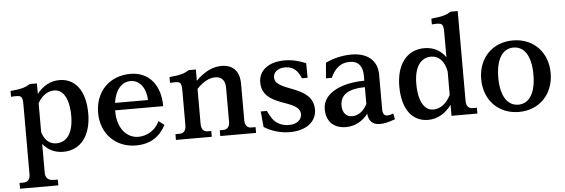

<svg xmlns="http://www.w3.org/2000/svg" viewBox="-59 -965 4176 1420"><g transform="rotate(-5 2029.5 -254.5)"><path d="M229 158V-57C265 -11 317 15 380 15C509 15 588 -88 588 -251C588 -421 514 -516 396 -516C329 -516 272 -483 229 -428V-506H175C142 -484 113 -475 30 -467V-424C106 -430 116 -425 116 -358V158C116 195 99 216 69 216H37V259H321V216H290C251 216 229 195 229 158ZM229 -144V-359C260 -414 303 -443 352 -443C415 -443 461 -378 461 -244C461 -112 408 -52 335 -52C284 -52 247 -84 229 -144Z M661 -249C661 -93 770 15 920 15C1031 15 1100 -38 1142 -118L1100 -150C1071 -83 1005 -47 943 -47C855 -47 788 -125 788 -249V-257H1145C1145 -411 1064 -516 923 -516C766 -516 661 -405 661 -249ZM792 -312C806 -408 854 -463 920 -463C988 -463 1034 -401 1037 -312Z M1409 -101V-362C1456 -412 1503 -436 1546 -436C1592 -436 1620 -408 1620 -353V-101C1620 -64 1603 -43 1573 -43H1546V0H1812V-43H1780C1750 -43 1733 -64 1733 -101V-371C1733 -466 1684 -516 1600 -516C1540 -516 1473 -488 1409 -422V-506H1355C1322 -484 1293 -475 1210 -467V-424C1286 -430 1296 -425 1296 -358V-101C1296 -64 1279 -43 1249 -43H1217V0H1483V-43H1456C1426 -43 1409 -64 1409 -101Z M1980 -397C1980 -434 2011 -464 2066 -464C2110 -464 2145 -447 2168 -407C2173 -400 2180 -385 2185 -373H2227L2226 -481C2182 -501 2125 -516 2069 -516C1946 -516 1875 -455 1875 -370C1875 -179 2155 -226 2155 -109C2155 -71 2122 -37 2060 -37C1998 -37 1955 -67 1932 -106C1923 -119 1915 -135 1906 -155H1860L1871 -39C1922 -6 1990 16 2062 16C2189 16 2261 -49 2261 -134C2261 -322 1980 -287 1980 -397Z M2565 -516C2503 -516 2434 -502 2372 -472L2362 -357H2405C2436 -422 2475 -463 2548 -463C2608 -463 2643 -426 2643 -352V-315C2479 -314 2333 -253 2333 -130C2333 -37 2390 15 2479 15C2546 15 2603 -17 2643 -70C2647 -19 2674 14 2728 14C2758 14 2781 11 2844 -11L2835 -55C2814 -46 2802 -44 2789 -44C2768 -44 2756 -61 2756 -92V-351C2756 -459 2679 -516 2565 -516ZM2459 -146C2459 -233 2531 -266 2643 -267V-142C2616 -90 2577 -61 2530 -61C2488 -61 2459 -93 2459 -146Z M3376 -101V-768H3322C3289 -746 3260 -737 3177 -729V-686C3253 -692 3263 -687 3263 -620V-435C3227 -487 3173 -516 3105 -516C2976 -516 2897 -413 2897 -250C2897 -80 2971 15 3089 15C3160 15 3219 -22 3263 -82V0H3455V-43H3423C3393 -43 3376 -64 3376 -101ZM3024 -258C3024 -389 3077 -449 3150 -449C3208 -449 3248 -407 3263 -329V-155C3232 -93 3186 -58 3133 -58C3070 -58 3024 -123 3024 -258Z M3763 -39C3681 -39 3632 -116 3632 -251C3632 -386 3681 -463 3763 -463C3845 -463 3893 -386 3893 -251C3893 -116 3845 -39 3763 -39ZM3505 -251C3505 -95 3611 15 3763 15C3915 15 4021 -95 4021 -251C4021 -407 3915 -516 3763 -516C3611 -516 3505 -407 3505 -251Z"/></g></svg>

Font: LT Superior Serif Semibold
Style: Regular
Weight: 600
Designer: Daniel Lyons
Foundry: LyonsType
Version: Version 2.120;FEAKit 1.0